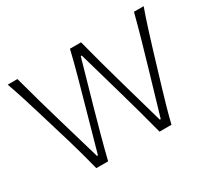

<svg xmlns="http://www.w3.org/2000/svg" viewBox="-141 -969 1316 1206"><g transform="rotate(-30 517.0 -366.0)"><path d="M244.6 0Q231 -54.7 213.9 -116.7Q196.8 -178.7 181.2 -231.9L112.3 -460.4Q94.2 -521.5 71 -594.5Q47.9 -667.5 24.9 -732.4H95.2Q117.7 -647.9 143.8 -554.9Q169.9 -461.9 194.8 -377.9L286.6 -64.5H293.5L382.3 -381.8Q405.3 -463.4 430.9 -556.6Q456.5 -649.9 476.1 -732.4H556.6Q578.1 -647.9 603 -556.9Q627.9 -465.8 652.3 -380.4L742.2 -64.5H749L842.3 -382.3Q866.7 -464.8 892.8 -557.1Q918.9 -649.4 940.4 -732.4H1010.7Q986.8 -666 964.4 -594.7Q941.9 -523.4 923.3 -462.4L854 -231.9Q837.4 -177.2 819.8 -114.7Q802.2 -52.2 789.6 0H703.1Q682.1 -81.5 656.7 -173.8Q631.3 -266.1 608.4 -345.7L519 -658.2H511.7L422.9 -345.7Q399.9 -264.6 375 -172.9Q350.1 -81.1 330.1 0Z"/></g></svg>

Font: Pinar-DS3-FD Light
Style: Regular
Weight: 300
Designer: Amin Abedi
Version: Version 3.000